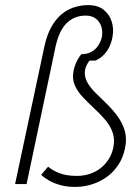

<svg xmlns="http://www.w3.org/2000/svg" viewBox="-20 -720 513 751"><path d="M84 0 198 -541Q207 -580 222.5 -606Q238 -632 261.5 -645.5Q285 -659 315 -659Q340 -659 355 -647Q370 -635 376 -617Q382 -599 379 -579Q376 -561 366 -544.5Q356 -528 339 -518Q322 -508 298 -508Q284 -490 276.5 -472Q269 -454 267 -438Q262 -410 273 -385.5Q284 -361 304.5 -339.5Q325 -318 348 -296.5Q371 -275 391 -252Q411 -229 420.5 -202Q430 -175 423 -142Q418 -118 405.5 -98Q393 -78 375 -63.5Q357 -49 333 -40.5Q309 -32 281 -32Q261 -32 244.5 -34.5Q228 -37 214.5 -42Q201 -47 189.5 -53.5Q178 -60 168 -68L141 -36Q154 -24 173.5 -13Q193 -2 220 5Q247 12 281 11Q314 10 344.5 -0.5Q375 -11 400.5 -30Q426 -49 444 -77Q462 -105 469 -140Q477 -178 468 -208.5Q459 -239 440 -265Q421 -291 398.5 -313Q376 -335 355 -355.5Q334 -376 322 -397Q310 -418 312 -441Q313 -452 317.5 -462Q322 -472 330 -483Q330 -483 333.5 -483Q337 -483 341.5 -483Q346 -483 349.5 -483Q353 -483 353 -483Q372 -491 386 -505.5Q400 -520 408.5 -538.5Q417 -557 420 -576Q426 -607 417 -635.5Q408 -664 384.5 -682.5Q361 -701 320 -700Q291 -699 264.5 -689.5Q238 -680 216.5 -660.5Q195 -641 179 -611Q163 -581 154 -540L39 0Z"/></svg>

Font: Advent Pro Light
Style: Italic
Weight: 300
Italic angle: -12°
Version: Version 3.000